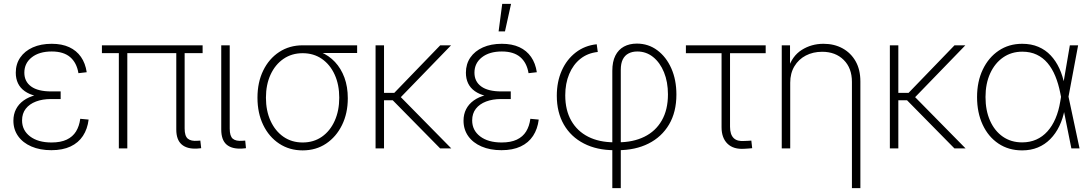

<svg xmlns="http://www.w3.org/2000/svg" viewBox="-20 -762 5602 986"><path d="M243.7 9.3Q185.1 9.3 141.1 -9.8Q97.2 -28.8 73 -63Q48.8 -97.2 48.8 -142.1Q48.8 -175.3 62.3 -201.4Q75.7 -227.5 101.1 -245.8Q126.5 -264.2 163.6 -273.7Q200.7 -283.2 247.6 -283.2H291.5V-253.4H241.7Q198.2 -253.4 164.8 -240.7Q131.3 -228 112.3 -203.6Q93.3 -179.2 93.3 -143.6Q93.3 -92.8 134.3 -61.5Q175.3 -30.3 244.6 -30.3Q291.5 -30.3 322.5 -44.9Q353.5 -59.6 370.4 -86.9Q387.2 -114.3 392.1 -151.9L435.1 -147.9Q429.2 -99.6 406 -64.2Q382.8 -28.8 342.3 -9.8Q301.8 9.3 243.7 9.3ZM247.6 -260.3Q200.7 -260.3 165.5 -268.8Q130.4 -277.3 107.2 -293.7Q84 -310.1 72.5 -334Q61 -357.9 61 -388.7Q61 -433.1 84 -466.6Q106.9 -500 148.4 -518.6Q189.9 -537.1 245.6 -537.1Q297.9 -537.1 335.4 -519.8Q373 -502.4 395.8 -469.7Q418.5 -437 425.3 -391.1L382.8 -386.2Q374 -439.9 340.1 -468.8Q306.2 -497.6 245.6 -497.6Q181.2 -497.6 143.1 -467.5Q105 -437.5 105 -388.7Q105 -343.3 139.9 -317.9Q174.8 -292.5 243.2 -292.5H291.5V-260.3Z M992.2 1Q940.4 3.9 912.8 -20.3Q885.3 -44.4 885.3 -96.7V-513.7H928.2V-101.6Q928.2 -63.5 944.6 -49.8Q960.9 -36.1 994.6 -39.1Q1000 -39.6 1002.4 -39.6Q1004.9 -39.6 1008.8 -40L1013.2 -1Q1008.8 -0.5 1003.4 0Q998 0.5 992.2 1ZM590.3 0V-513.7H633.8V0ZM503.4 -489.3V-529.3H1020.5V-489.3Z M1223.1 1Q1170.4 3.9 1143.3 -19.8Q1116.2 -43.5 1116.2 -96.7V-529.3H1159.7V-101.6Q1159.7 -63 1175.5 -49.6Q1191.4 -36.1 1225.6 -39.1Q1230 -39.6 1232.9 -39.6Q1235.8 -39.6 1239.3 -40L1243.2 -1Q1239.3 -0.5 1233.9 0Q1228.5 0.5 1223.1 1Z M1534.2 10.3Q1466.3 10.3 1413.8 -24.4Q1361.3 -59.1 1331.8 -120.1Q1302.2 -181.2 1302.2 -260.3Q1302.2 -339.4 1331.8 -399.9Q1361.3 -460.4 1413.8 -494.9Q1466.3 -529.3 1534.2 -529.3H1814V-489.7H1601.6L1534.2 -488.8Q1478 -488.8 1435.5 -459.5Q1393.1 -430.2 1369.4 -378.7Q1345.7 -327.1 1345.7 -260.3Q1345.7 -193.4 1369.4 -141.4Q1393.1 -89.4 1435.5 -59.8Q1478 -30.3 1534.2 -30.3Q1590.8 -30.3 1633.1 -59.8Q1675.3 -89.4 1698.7 -141.4Q1722.2 -193.4 1722.2 -260.3Q1722.2 -327.1 1698.7 -378.7Q1675.3 -430.2 1633.1 -459.5Q1590.8 -488.8 1534.2 -488.8V-512.2Q1584.5 -512.2 1626.7 -494.6Q1668.9 -477.1 1700.2 -443.8Q1731.4 -410.6 1748.8 -363.5Q1766.1 -316.4 1766.1 -257.3Q1766.1 -180.2 1736.3 -119.6Q1706.5 -59.1 1654.5 -24.4Q1602.5 10.3 1534.2 10.3Z M1952.1 -529.3V0H1908.7V-529.3ZM2296.4 -529.3 2022.9 -247.1H1931.2V-285.2H2004.9L2240.7 -529.3ZM2240.2 0 1990.2 -253.9 2022.5 -279.3 2297.4 0Z M2555.2 9.3Q2496.6 9.3 2452.6 -9.8Q2408.7 -28.8 2384.5 -63Q2360.4 -97.2 2360.4 -142.1Q2360.4 -175.3 2373.8 -201.4Q2387.2 -227.5 2412.6 -245.8Q2438 -264.2 2475.1 -273.7Q2512.2 -283.2 2559.1 -283.2H2603V-253.4H2553.2Q2509.8 -253.4 2476.3 -240.7Q2442.9 -228 2423.8 -203.6Q2404.8 -179.2 2404.8 -143.6Q2404.8 -92.8 2445.8 -61.5Q2486.8 -30.3 2556.2 -30.3Q2603 -30.3 2634 -44.9Q2665 -59.6 2681.9 -86.9Q2698.7 -114.3 2703.6 -151.9L2746.6 -147.9Q2740.7 -99.6 2717.5 -64.2Q2694.3 -28.8 2653.8 -9.8Q2613.3 9.3 2555.2 9.3ZM2559.1 -260.3Q2512.2 -260.3 2477.1 -268.8Q2441.9 -277.3 2418.7 -293.7Q2395.5 -310.1 2384 -334Q2372.6 -357.9 2372.6 -388.7Q2372.6 -433.1 2395.5 -466.6Q2418.5 -500 2460 -518.6Q2501.5 -537.1 2557.1 -537.1Q2609.4 -537.1 2647 -519.8Q2684.6 -502.4 2707.3 -469.7Q2730 -437 2736.8 -391.1L2694.3 -386.2Q2685.5 -439.9 2651.6 -468.8Q2617.7 -497.6 2557.1 -497.6Q2492.7 -497.6 2454.6 -467.5Q2416.5 -437.5 2416.5 -388.7Q2416.5 -343.3 2451.4 -317.9Q2486.3 -292.5 2554.7 -292.5H2603V-260.3ZM2540.5 -600.6 2559.1 -742.2H2604.5L2573.2 -600.6Z M3124.5 204.1V-398.4Q3124.5 -445.3 3140.1 -476.3Q3155.8 -507.3 3184.1 -522.7Q3212.4 -538.1 3250.5 -538.1Q3309.6 -538.1 3355.5 -503.9Q3401.4 -469.7 3427.5 -410.9Q3453.6 -352.1 3453.6 -276.4Q3453.6 -186.5 3415.8 -122.6Q3377.9 -58.6 3310.3 -24.7Q3242.7 9.3 3152.8 9.3H3134.8Q3045.4 9.3 2978.8 -24.9Q2912.1 -59.1 2875.7 -122.1Q2839.4 -185.1 2839.4 -270.5Q2839.4 -341.8 2864.7 -399.2Q2890.1 -456.5 2936.5 -492.4Q2982.9 -528.3 3044.4 -534.7L3049.8 -495.1Q2998 -489.7 2960.7 -460Q2923.3 -430.2 2903.1 -381.8Q2882.8 -333.5 2882.8 -272.5Q2882.8 -196.3 2913.6 -142.3Q2944.3 -88.4 3000.7 -59.8Q3057.1 -31.2 3134.8 -31.2H3152.8Q3231 -31.2 3288.8 -59.6Q3346.7 -87.9 3378.4 -143.1Q3410.2 -198.2 3410.2 -277.3Q3410.2 -341.3 3389.9 -390.9Q3369.6 -440.4 3334.2 -469Q3298.8 -497.6 3252.4 -497.6Q3227.1 -497.6 3207.8 -487.5Q3188.5 -477.5 3178.2 -456.8Q3168 -436 3168 -403.8V204.1Z M3803.2 2Q3746.6 5.9 3716.1 -23.9Q3685.5 -53.7 3685.5 -108.4V-488.8H3502.4V-529.3H3912.1V-488.8H3729V-111.3Q3729 -71.3 3747.6 -53Q3766.1 -34.7 3803.7 -38.1Q3812 -38.1 3821 -38.8Q3830.1 -39.6 3838.4 -40L3842.8 -1Q3833.5 0 3823.5 0.7Q3813.5 1.5 3803.2 2Z M4038.1 -337.4V0H3994.6V-529.3H4037.1V-408.2H4027.3Q4047.4 -474.1 4097.2 -505.6Q4147 -537.1 4209 -537.1Q4264.2 -537.1 4306.9 -513.7Q4349.6 -490.2 4374 -447.3Q4398.4 -404.3 4398.4 -343.8V204.1H4355V-341.3Q4355 -412.6 4312.7 -454.3Q4270.5 -496.1 4202.1 -496.1Q4155.3 -496.1 4118.2 -476.8Q4081.1 -457.5 4059.6 -421.6Q4038.1 -385.7 4038.1 -337.4Z M4593.3 -529.3V0H4549.8V-529.3ZM4937.5 -529.3 4664.1 -247.1H4572.3V-285.2H4646L4881.8 -529.3ZM4881.3 0 4631.3 -253.9 4663.6 -279.3 4938.5 0Z M5229 10.3Q5159.7 10.3 5107.4 -24.7Q5055.2 -59.6 5026.4 -121.6Q4997.6 -183.6 4997.6 -263.7Q4997.6 -343.3 5027.1 -405Q5056.6 -466.8 5108.9 -502Q5161.1 -537.1 5229.5 -537.1Q5275.9 -537.1 5312.5 -521.5Q5349.1 -505.9 5375.7 -477.5Q5402.3 -449.2 5420.2 -410.6Q5438 -372.1 5446.8 -325.2H5460.9L5466.8 -267.6L5523.9 0H5481.9L5424.8 -284.7Q5415.5 -332 5399.4 -371.1Q5383.3 -410.2 5359.6 -438.2Q5335.9 -466.3 5303.7 -481.4Q5271.5 -496.6 5230 -496.6Q5173.8 -496.6 5131.3 -467Q5088.9 -437.5 5064.9 -385Q5041 -332.5 5041 -263.7Q5041 -194.3 5064.5 -141.8Q5087.9 -89.4 5130.1 -60.1Q5172.4 -30.8 5229 -30.8Q5269 -30.8 5301.5 -45.2Q5334 -59.6 5358.9 -87.2Q5383.8 -114.7 5400.4 -153.6Q5417 -192.4 5424.8 -240.7L5474.1 -529.3H5516.6L5466.8 -263.2L5461.4 -202.1H5447.8Q5439 -153.8 5420.2 -114.7Q5401.4 -75.7 5373.5 -47.6Q5345.7 -19.5 5309.6 -4.6Q5273.4 10.3 5229 10.3Z"/></svg>

Font: Inter 24pt ExtraLight
Style: Regular
Weight: 250
Designer: Rasmus Andersson
Foundry: rsms
Version: Version 4.001;git-66647c0bb